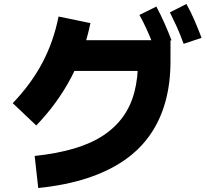

<svg xmlns="http://www.w3.org/2000/svg" viewBox="-20 -874 1040 964"><path d="M172 70 154 -91Q267 -103 352.5 -128.5Q438 -154 498.5 -194Q559 -234 598 -288.5Q637 -343 655 -412.5Q673 -482 673 -566L719 -518H286V-672H836V-566Q836 -456 810.5 -363.5Q785 -271 733.5 -197Q682 -123 603 -68.5Q524 -14 416.5 21Q309 56 172 70ZM162 -244 44 -356Q136 -452 192.5 -558.5Q249 -665 274 -791L434 -758Q374 -464 162 -244ZM752 -642Q732 -693 715 -730Q698 -767 680 -799L765 -841Q787 -800 806 -757Q825 -714 841 -672ZM902 -654Q883 -706 866 -743Q849 -780 833 -812L916 -854Q939 -813 957.5 -769.5Q976 -726 992 -684Z"/></svg>

Font: Murecho Thin ExtraBold
Style: Regular
Weight: 800
Version: Version 1.010